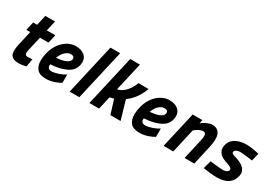

<svg xmlns="http://www.w3.org/2000/svg" viewBox="13 -1493 3227 2297"><g transform="rotate(30 1626.0 -344.0)"><path d="M294 -381 249 -185Q232 -109 274 -109Q285 -109 297 -109Q309 -109 320 -110Q332 -110 345 -111L326 -3Q307 1 289 5Q273 8 256 10Q239 12 226 12Q142 12 116.5 -32.5Q91 -77 114 -178L160 -381H106L133 -498H187L220 -639H354L321 -498H439L412 -381Z M797 -48Q785 -40 764 -30Q743 -20 717 -11Q691 -2 661 4Q631 10 601 10Q513 10 475.5 -33Q438 -76 438 -152Q438 -203 452 -257Q468 -321 497 -368Q526 -415 562.5 -446.5Q599 -478 639 -493.5Q679 -509 718 -509Q795 -509 838 -473.5Q881 -438 881 -381Q881 -365 877.5 -346Q874 -327 866.5 -308.5Q859 -290 846 -272.5Q833 -255 815 -241Q788 -220 753.5 -206.5Q719 -193 684 -184.5Q649 -176 616.5 -172Q584 -168 560 -167Q557 -155 558.5 -143.5Q560 -132 566 -122.5Q572 -113 584 -107Q596 -101 614 -101Q633 -101 658.5 -106.5Q684 -112 709.5 -121Q735 -130 758 -141Q781 -152 797 -163ZM713 -396Q696 -396 677.5 -388Q659 -380 641 -364Q623 -348 607.5 -324Q592 -300 581 -269Q609 -272 641 -277Q673 -282 700 -292Q727 -302 745 -319Q763 -336 763 -363Q763 -378 750.5 -387Q738 -396 713 -396Z M1084 -700H1218L1058 0H924Z M1197 0 1357 -700H1491L1401 -308L1420 -312Q1445 -319 1470.5 -337Q1496 -355 1518 -380Q1540 -405 1557.5 -436Q1575 -467 1586 -499H1726Q1703 -433 1661.5 -371Q1620 -309 1552 -259L1628 0H1487L1427 -193L1371 -179L1331 0Z M2090 -48Q2078 -40 2057 -30Q2036 -20 2010 -11Q1984 -2 1954 4Q1924 10 1894 10Q1806 10 1768.5 -33Q1731 -76 1731 -152Q1731 -203 1745 -257Q1761 -321 1790 -368Q1819 -415 1855.5 -446.5Q1892 -478 1932 -493.5Q1972 -509 2011 -509Q2088 -509 2131 -473.5Q2174 -438 2174 -381Q2174 -365 2170.5 -346Q2167 -327 2159.5 -308.5Q2152 -290 2139 -272.5Q2126 -255 2108 -241Q2081 -220 2046.5 -206.5Q2012 -193 1977 -184.5Q1942 -176 1909.5 -172Q1877 -168 1853 -167Q1850 -155 1851.5 -143.5Q1853 -132 1859 -122.5Q1865 -113 1877 -107Q1889 -101 1907 -101Q1926 -101 1951.5 -106.5Q1977 -112 2002.5 -121Q2028 -130 2051 -141Q2074 -152 2090 -163ZM2006 -396Q1989 -396 1970.5 -388Q1952 -380 1934 -364Q1916 -348 1900.5 -324Q1885 -300 1874 -269Q1902 -272 1934 -277Q1966 -282 1993 -292Q2020 -302 2038 -319Q2056 -336 2056 -363Q2056 -378 2043.5 -387Q2031 -396 2006 -396Z M2222 0 2336 -499H2470L2459 -448Q2468 -457 2485 -468Q2502 -479 2522 -488.5Q2542 -498 2562.5 -504.5Q2583 -511 2601 -511Q2644 -511 2671 -493.5Q2698 -476 2710 -443Q2722 -410 2720 -364Q2718 -318 2705 -261L2646 0H2512L2571 -261Q2577 -286 2581 -309Q2585 -332 2584 -350Q2583 -368 2574.5 -378.5Q2566 -389 2545 -389Q2520 -389 2489.5 -374Q2459 -359 2431 -333L2356 0Z M3225 -377Q3192 -382 3159 -386Q3131 -389 3101 -392Q3071 -395 3051 -395Q3021 -395 3002 -384Q2983 -373 2979 -359Q2976 -348 2980 -340.5Q2984 -333 2994 -328Q3004 -323 3019 -318Q3034 -313 3054 -307Q3084 -297 3111.5 -283Q3139 -269 3158.5 -249Q3178 -229 3186.5 -202.5Q3195 -176 3187 -142Q3179 -108 3163 -80.5Q3147 -53 3119.5 -33Q3092 -13 3051.5 -2Q3011 9 2954 9Q2931 9 2900 6.5Q2869 4 2840 0Q2807 -4 2771 -10L2802 -122Q2839 -117 2872 -113Q2901 -110 2931 -107.5Q2961 -105 2981 -105Q3013 -105 3031 -116.5Q3049 -128 3053 -144Q3058 -164 3035 -177.5Q3012 -191 2973 -204Q2950 -211 2924.5 -223Q2899 -235 2879.5 -254Q2860 -273 2850 -301Q2840 -329 2849 -369Q2855 -399 2872 -425Q2889 -451 2917 -469.5Q2945 -488 2985 -499Q3025 -510 3078 -510Q3098 -510 3123 -507.5Q3148 -505 3172 -501Q3196 -497 3217.5 -492.5Q3239 -488 3252 -484Z"/></g></svg>

Font: Panefresco 999wt
Style: Italic
Weight: 900
Version: Version 1.001